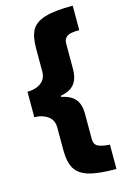

<svg xmlns="http://www.w3.org/2000/svg" viewBox="-133 -784 660 1013"><g transform="rotate(-15 197.0 -278.0)"><path d="M127 -430V-557Q127 -621 146.5 -656Q166 -691 218.5 -707.5Q271 -724 372 -724V-591Q344 -590 327.5 -587Q311 -584 299 -573Q287 -562 287 -539V-404Q287 -347 262.5 -318Q238 -289 188 -281V-275Q239 -265 263 -237Q287 -209 287 -155V-17Q287 12 309 22.5Q331 33 372 35V168Q274 168 222 152.5Q170 137 148.5 101Q127 65 127 -1V-125Q127 -165 97 -186.5Q67 -208 24 -208V-347Q69 -347 98 -368.5Q127 -390 127 -430Z"/></g></svg>

Font: Noto Sans Display Black Narrow
Style: Regular
Weight: 900
Width: 4
Designer: Monotype Design team
Foundry: Monotype Imaging Inc.
Version: Version 1.000